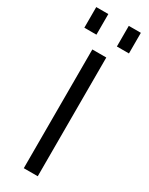

<svg xmlns="http://www.w3.org/2000/svg" viewBox="-241 -980 794 1023"><g transform="rotate(30 156.5 -468.5)"><path d="M219.7 -809.6V-936.5H293.9V-809.6ZM19.5 -809.6V-936.5H93.8V-809.6ZM114.3 0V-730.5H200.2V0Z"/></g></svg>

Font: Mgen+ 1c regular
Style: Regular
Weight: 400
Designer: [Source Han Sans]
Ryoko NISHIZUKA  (kana & ideographs); Paul D. Hunt (Latin, Greek & Cyrillic); Wenlong ZHANG  (bopomofo
Version: Version 1.059.20150602